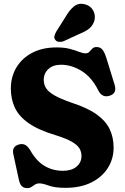

<svg xmlns="http://www.w3.org/2000/svg" viewBox="-20 -957 644 992"><path d="M318 13.5Q264 13.5 232.2 2Q200.5 -9.5 184 -9.5Q170 -9.5 160.5 -3.2Q151 3 142.2 9Q133.5 15 121 15Q102 15 92 4.2Q82 -6.5 77 -30.5L48.5 -162Q41 -200 77.5 -210.5Q95.5 -215.5 109 -209Q122.5 -202.5 136 -181Q168 -124.5 210.5 -99.5Q253 -74.5 305.5 -74.5Q349 -74.5 374.8 -95.5Q400.5 -116.5 401 -150Q401 -172.5 390.5 -190.2Q380 -208 351.5 -224.5Q323 -241 267.5 -258.5Q179 -285 128.5 -320.2Q78 -355.5 57 -400.2Q36 -445 36 -499Q36 -560.5 65 -608.8Q94 -657 147 -684.5Q200 -712 272.5 -712Q313 -712 341 -704.5Q369 -697 388.5 -689.2Q408 -681.5 422.5 -681.5Q435 -681.5 442 -689.5Q449 -697.5 456.8 -705.8Q464.5 -714 479.5 -714Q497.5 -714 508.8 -701Q520 -688 530.5 -654.5L572 -519.5Q586.5 -473 543.5 -461.5Q507 -451.5 487.5 -490.5Q453.5 -558.5 401.5 -590.5Q349.5 -622.5 295 -622.5Q254 -622.5 230 -600.2Q206 -578 206 -544.5Q206 -520.5 218.2 -501.2Q230.5 -482 261.5 -464.2Q292.5 -446.5 348 -427Q432.5 -400 480.2 -365.2Q528 -330.5 547.5 -288Q567 -245.5 567 -194.5Q567 -136.5 537.2 -89.2Q507.5 -42 451.8 -14.2Q396 13.5 318 13.5ZM317.5 -868Q338 -904.5 362.2 -924Q386.5 -943.5 420 -934.5Q449 -926.5 461.8 -902Q474.5 -877.5 468 -852Q461 -827 443 -811.2Q425 -795.5 389.5 -781.5L308.5 -744Q297 -739.5 284.8 -740.8Q272.5 -742 266 -750.5Q258.5 -760.5 261.2 -771.2Q264 -782 270.5 -793.5Z"/></svg>

Font: Fraunces 72pt SuperSoft
Style: Bold
Weight: 700
Version: Version 1.000;[0bf87f6ff]